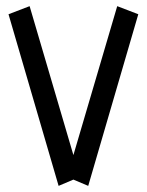

<svg xmlns="http://www.w3.org/2000/svg" viewBox="-20 -628 479 627"><path d="M431.6 -581.5 268.1 -21 219.7 -41.5 171.4 -21 7.8 -581.5 76.7 -607.9 219.7 -121.6 362.8 -607.9Z"/></svg>

Font: Gap Sans
Style: Regular
Weight: 400
Designer: Alexandre Liziard and Étienne Ozeray
Foundry: Interstices.io
Version: Version 1.6.1 - December 3. 2014